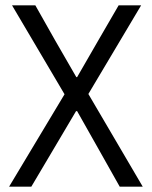

<svg xmlns="http://www.w3.org/2000/svg" viewBox="-20 -697 568 717"><path d="M513 0H427L351 -135L268 -282H264L177 -135L97 0H14L221 -345L25 -677H112L186 -546L265 -409H268L347 -546L423 -677H507L310 -346Z"/></svg>

Font: PlemolJP
Style: Regular
Weight: 400
Monospace: yes
Version: v2.0.4; ttfautohint (v1.8.4.7-5d5b-dirty) -l 6 -r 45 -G 200 